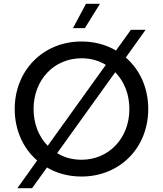

<svg xmlns="http://www.w3.org/2000/svg" viewBox="-20 -928 864 1018"><path d="M412 8C615 8 766 -144 766 -350C766 -463 721 -559 647 -623L752 -770H674L595 -660C543 -691 480 -708 412 -708C209 -708 58 -555 58 -350C58 -238 103 -141 177 -77L72 70H150L229 -40C281 -9 344 8 412 8ZM412 -81C364 -81 320 -93 283 -116L591 -545C638 -497 666 -429 666 -350C666 -195 557 -81 412 -81ZM367 -779H430L510 -908H436ZM158 -350C158 -505 267 -619 412 -619C460 -619 504 -607 541 -584L233 -155C186 -203 158 -271 158 -350Z"/></svg>

Font: Chess Sans Medium
Style: Regular
Weight: 500
Designer: Wolf Bōese
Foundry: Wolf Bōese
Version: Version 7.223;Glyphs 3.3 (3306)